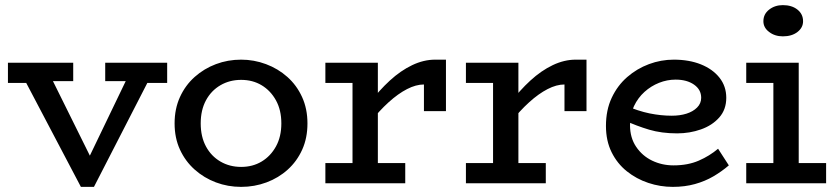

<svg xmlns="http://www.w3.org/2000/svg" viewBox="-20 -716 3261 750"><path d="M296 14 63 -429H172L331 -108L485 -428H574L347 14ZM11 -392V-471H266V-399H118L112 -392ZM391 -399V-471H633V-392H529L523 -399Z M922 14Q870 14 823.5 -3.5Q777 -21 740.5 -53.5Q704 -86 683 -131.5Q662 -177 662 -234Q662 -291 683 -337Q704 -383 740.5 -415.5Q777 -448 823.5 -465.5Q870 -483 922 -483Q972 -483 1019 -465.5Q1066 -448 1102.5 -415.5Q1139 -383 1160 -337Q1181 -291 1181 -234Q1181 -177 1160.5 -131.5Q1140 -86 1104 -53.5Q1068 -21 1021 -3.5Q974 14 922 14ZM922 -64Q967 -64 1002 -85Q1037 -106 1058 -144Q1079 -182 1079 -234Q1079 -286 1058 -324Q1037 -362 1002 -383Q967 -404 922 -404Q877 -404 841 -383Q805 -362 784.5 -324Q764 -286 764 -234Q764 -182 784.5 -144Q805 -106 841 -85Q877 -64 922 -64Z M1424 -236V-314Q1461 -363 1503 -401.5Q1545 -440 1590 -461.5Q1635 -483 1680 -483H1722V-282H1636V-386Q1605 -386 1570 -368Q1535 -350 1498 -316.5Q1461 -283 1424 -236ZM1251 0V-79H1563V0ZM1357 -22V-471H1456V-22ZM1251 -392V-471H1450V-392Z M1973 -236V-314Q2010 -363 2052 -401.5Q2094 -440 2139 -461.5Q2184 -483 2229 -483H2271V-282H2185V-386Q2154 -386 2119 -368Q2084 -350 2047 -316.5Q2010 -283 1973 -236ZM1800 0V-79H2112V0ZM1906 -22V-471H2005V-22ZM1800 -392V-471H1999V-392Z M2608 14Q2559 14 2512.5 -1.5Q2466 -17 2428.5 -47Q2391 -77 2369 -121.5Q2347 -166 2347 -224Q2347 -286 2369.5 -334Q2392 -382 2430 -415Q2468 -448 2515 -465.5Q2562 -483 2612 -483Q2672 -483 2718 -464.5Q2764 -446 2790.5 -412.5Q2817 -379 2817 -334Q2817 -288 2789.5 -257Q2762 -226 2718 -210.5Q2674 -195 2625 -195Q2564 -195 2515.5 -209.5Q2467 -224 2421 -245L2420 -305Q2473 -282 2517.5 -273Q2562 -264 2604 -264Q2636 -264 2661.5 -272Q2687 -280 2703 -296Q2719 -312 2719 -334Q2719 -366 2691 -385.5Q2663 -405 2619 -405Q2586 -405 2554.5 -392.5Q2523 -380 2497.5 -357Q2472 -334 2456.5 -301.5Q2441 -269 2441 -227Q2441 -178 2465 -142.5Q2489 -107 2527.5 -88.5Q2566 -70 2611 -70Q2667 -70 2709.5 -88.5Q2752 -107 2785 -135L2827 -70Q2799 -46 2766.5 -27Q2734 -8 2694.5 3Q2655 14 2608 14Z M3001 -22V-471H3100V-22ZM2895 0V-79H3207V0ZM2895 -392V-471H3077V-392ZM3038 -574Q3007 -574 2984.5 -591Q2962 -608 2962 -633Q2962 -661 2984.5 -678.5Q3007 -696 3038 -696Q3073 -696 3095 -678.5Q3117 -661 3117 -633Q3117 -608 3095 -591Q3073 -574 3038 -574Z"/></svg>

Font: BioRhyme ExtraBold
Style: Regular
Weight: 400
Version: Version 1.600;gftools[0.9.33]